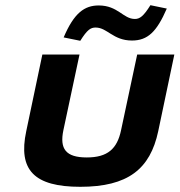

<svg xmlns="http://www.w3.org/2000/svg" viewBox="-20 -710 691 739"><path d="M81 -205C49 -55 112 9 289 9C472 9 558 -59 589 -205L651 -500H508L446 -209C431 -137 394 -104 314 -104C233 -104 209 -137 224 -209L286 -500H143ZM225 -566 289 -553C316 -596 329 -604 348 -604C393 -604 415 -554 488 -554C548 -554 583 -587 622 -677L559 -690C532 -647 518 -637 499 -637C454 -637 434 -689 360 -689C305 -689 265 -660 225 -566Z"/></svg>

Font: LT Wave Bold
Style: Italic
Weight: 700
Designer: Daniel Lyons
Version: Version 2.5 (Glyphs App)